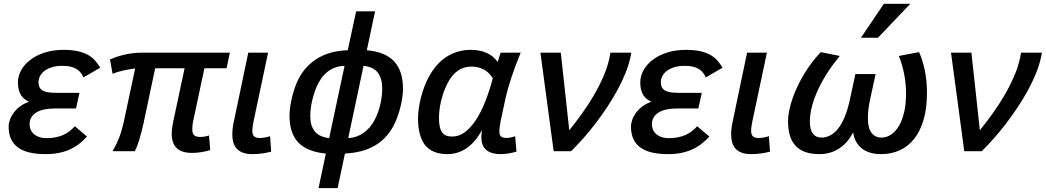

<svg xmlns="http://www.w3.org/2000/svg" viewBox="-20 -786 5436 998"><path d="M432.1 -76.2Q412.6 -54.7 390.9 -37.8Q369.1 -21 343.3 -9.3Q317.4 2.4 286.1 8.8Q254.9 15.1 216.8 15.1Q174.3 15.1 138.9 7.8Q103.5 0.5 78.1 -16.4Q52.7 -33.2 38.8 -60.5Q24.9 -87.9 24.9 -127.9Q24.9 -145 31.7 -164.1Q38.6 -183.1 51.8 -200.7Q64.9 -218.3 84.7 -233.2Q104.5 -248 130.9 -256.8Q118.7 -262.7 108.2 -270.8Q97.7 -278.8 89.8 -290.5Q82 -302.2 77.6 -318.6Q73.2 -335 73.2 -356.9Q73.2 -391.1 90.6 -421.9Q107.9 -452.6 139.2 -476.1Q170.4 -499.5 213.9 -513.2Q257.3 -526.9 309.1 -526.9Q350.1 -526.9 380.4 -520.8Q410.6 -514.6 433.1 -502.9Q455.6 -491.2 471.7 -473.9Q487.8 -456.5 501 -434.1L414.1 -383.8Q407.7 -397.5 398.9 -408.7Q390.1 -419.9 377.2 -427.7Q364.3 -435.5 346.2 -439.7Q328.1 -443.8 303.2 -443.8Q273.4 -443.8 250.5 -436.8Q227.5 -429.7 211.9 -418Q196.3 -406.2 188.2 -390.9Q180.2 -375.5 180.2 -358.9Q180.2 -339.8 187.5 -328.9Q194.8 -317.9 208.7 -312Q222.7 -306.2 242.2 -304.7Q261.7 -303.2 286.1 -303.2H393.1L375 -222.2H264.2Q235.4 -222.2 211.2 -217.3Q187 -212.4 169.9 -202.1Q152.8 -191.9 143.3 -176.5Q133.8 -161.1 133.8 -140.1Q134.3 -119.6 142.3 -106Q150.4 -92.3 163.1 -83.7Q175.8 -75.2 190.9 -71.5Q206.1 -67.9 220.2 -67.9Q246.6 -67.9 268.1 -72Q289.6 -76.2 307.6 -84Q325.7 -91.8 340.6 -103.3Q355.5 -114.7 369.1 -129.9Z M1072.8 -5.9Q1064.9 -3.4 1054 -0.7Q1043 2 1030.5 4.2Q1018.1 6.3 1004.6 7.6Q991.2 8.8 978.5 8.8Q924.3 8.8 898.4 -16.1Q872.6 -41 872.6 -90.8Q872.6 -104.5 874.5 -120.1Q876.5 -135.7 880.4 -153.8L939.5 -431.2H786.6L725.6 -143.1Q716.3 -101.6 705.6 -64.7Q694.8 -27.8 680.7 0H565.4Q585.4 -35.2 599.4 -70.8Q613.3 -106.4 622.6 -148.9L682.6 -430.2Q670.9 -428.7 655.8 -426.3Q640.6 -423.8 624.5 -420.4Q608.4 -417 593 -412.4Q577.6 -407.7 565.4 -401.9L551.8 -477.1Q564.9 -482.9 582.8 -489.3Q600.6 -495.6 622.1 -500.7Q643.6 -505.9 667.7 -509Q691.9 -512.2 717.8 -512.2H1174.8L1157.7 -431.2H1042.5L984.4 -158.2Q981.4 -144.5 980.5 -133.3Q979.5 -122.1 979.5 -113.8Q979.5 -91.3 989.5 -82.8Q999.5 -74.2 1020.5 -74.2Q1031.7 -74.2 1044.2 -76.2Q1056.6 -78.1 1066.4 -82Z M1389.6 2Q1370.1 7.8 1344.2 11.5Q1318.4 15.1 1292.5 15.1Q1263.2 15.1 1243.2 7.8Q1223.1 0.5 1210.7 -13.2Q1198.2 -26.9 1192.9 -45.7Q1187.5 -64.5 1187.5 -87.9Q1187.5 -103 1189.7 -121.3Q1191.9 -139.6 1196.8 -160.2L1270.5 -512.2H1373.5L1298.3 -157.2Q1295.4 -141.6 1293.5 -128.9Q1291.5 -116.2 1291.5 -106.9Q1291.5 -86.4 1300.5 -77.6Q1309.6 -68.8 1330.6 -68.8Q1342.8 -68.8 1357.7 -71.5Q1372.6 -74.2 1383.8 -78.1Z M1635.7 191.9 1673.8 12.2Q1576.2 2.9 1530.5 -45.4Q1484.9 -93.8 1484.9 -184.1Q1484.9 -200.7 1487.3 -221.9Q1489.7 -243.2 1494.6 -265.9Q1499.5 -288.6 1506.6 -312Q1513.7 -335.4 1522.9 -356.9Q1556.6 -434.6 1623.8 -478.3Q1690.9 -522 1787.6 -524.9L1831.1 -727.1H1929.7L1886.7 -524.9Q1983.4 -516.1 2029.1 -466.6Q2074.7 -417 2074.7 -324.2Q2074.7 -305.7 2071.5 -281.7Q2068.4 -257.8 2062 -231.9Q2055.7 -206.1 2046.4 -179.9Q2037.1 -153.8 2024.9 -130.9Q1988.8 -64 1927 -28.3Q1865.2 7.3 1772.9 12.2L1734.9 191.9ZM1771 -443.8Q1743.7 -442.9 1721.2 -434.6Q1698.7 -426.3 1680.7 -411.6Q1662.6 -397 1648.9 -377Q1635.3 -356.9 1625 -333Q1610.8 -299.3 1601.8 -259.8Q1592.8 -220.2 1592.8 -181.2Q1592.8 -133.3 1615.5 -104Q1638.2 -74.7 1690.9 -67.9ZM1790 -67.9Q1835.9 -70.8 1870.4 -95.7Q1904.8 -120.6 1925.8 -160.2Q1935.5 -177.7 1943.1 -198Q1950.7 -218.3 1956.1 -240Q1961.4 -261.7 1964.1 -283.9Q1966.8 -306.2 1966.8 -328.1Q1966.8 -377 1944.1 -407.7Q1921.4 -438.5 1869.6 -443.8Z M2664.6 2Q2655.3 4.9 2644.5 7.3Q2633.8 9.8 2623 11.5Q2612.3 13.2 2602.3 14.2Q2592.3 15.1 2585 15.1Q2556.6 15.1 2537.1 9Q2517.6 2.9 2505.4 -8.5Q2493.2 -20 2487.5 -35.9Q2481.9 -51.8 2481.9 -71.8Q2481.9 -78.6 2482.7 -88.6Q2483.4 -98.6 2484.9 -109.9Q2451.7 -47.9 2406.2 -16.4Q2360.8 15.1 2305.7 15.1Q2227.1 15.1 2189.9 -31.5Q2152.8 -78.1 2152.8 -170.9Q2152.8 -192.9 2156.5 -220Q2160.2 -247.1 2167.2 -275.9Q2174.3 -304.7 2185.3 -334Q2196.3 -363.3 2210.9 -390.1Q2250.5 -460.4 2305.9 -493.7Q2361.3 -526.9 2426.8 -526.9Q2472.7 -526.9 2508.3 -511.5Q2543.9 -496.1 2566.9 -463.9Q2571.3 -477.5 2575 -490Q2578.6 -502.4 2582.5 -512.2H2686.5Q2656.7 -440.4 2637 -379.6Q2617.2 -318.8 2608.9 -280.8L2582.5 -157.2Q2579.6 -141.6 2577.6 -127.4Q2575.7 -113.3 2575.7 -102.1Q2575.7 -83.5 2585.2 -76.2Q2594.7 -68.8 2612.8 -68.8Q2621.6 -68.8 2634.8 -71.5Q2647.9 -74.2 2657.7 -78.1ZM2330.6 -76.2Q2365.7 -76.2 2396.5 -99.1Q2427.2 -122.1 2453.9 -162.6Q2480.5 -203.1 2502.4 -258.5Q2524.4 -314 2541.5 -378.9Q2522 -411.1 2493.4 -425.5Q2464.8 -439.9 2431.6 -439.9Q2390.1 -439.9 2358.6 -417.7Q2327.1 -395.5 2303.7 -348.1Q2293.5 -327.6 2285.6 -305.2Q2277.8 -282.7 2272.5 -260Q2267.1 -237.3 2264.4 -214.8Q2261.7 -192.4 2261.7 -171.9Q2261.7 -144.5 2266.1 -126.2Q2270.5 -107.9 2279.3 -96.7Q2288.1 -85.4 2300.8 -80.8Q2313.5 -76.2 2330.6 -76.2Z M2895 -512.2 2939 -108.9Q2971.2 -148.4 3004.2 -194.3Q3037.1 -240.2 3065.7 -288.8Q3094.2 -337.4 3116 -387.2Q3137.7 -437 3147.9 -484.9L3152.8 -512.2H3261.7L3256.8 -487.8Q3248 -447.3 3230.2 -403.6Q3212.4 -359.9 3188.2 -315.7Q3164.1 -271.5 3135 -227.8Q3106 -184.1 3074.7 -143.3Q3043.5 -102.5 3011.2 -66.2Q2979 -29.8 2948.7 0H2857.9L2789.1 -512.2Z M3667 -76.2Q3647.5 -54.7 3625.7 -37.8Q3604 -21 3578.1 -9.3Q3552.2 2.4 3521 8.8Q3489.7 15.1 3451.7 15.1Q3409.2 15.1 3373.8 7.8Q3338.4 0.5 3313 -16.4Q3287.6 -33.2 3273.7 -60.5Q3259.8 -87.9 3259.8 -127.9Q3259.8 -145 3266.6 -164.1Q3273.4 -183.1 3286.6 -200.7Q3299.8 -218.3 3319.6 -233.2Q3339.4 -248 3365.7 -256.8Q3353.5 -262.7 3343 -270.8Q3332.5 -278.8 3324.7 -290.5Q3316.9 -302.2 3312.5 -318.6Q3308.1 -335 3308.1 -356.9Q3308.1 -391.1 3325.4 -421.9Q3342.8 -452.6 3374 -476.1Q3405.3 -499.5 3448.7 -513.2Q3492.2 -526.9 3543.9 -526.9Q3585 -526.9 3615.2 -520.8Q3645.5 -514.6 3668 -502.9Q3690.4 -491.2 3706.5 -473.9Q3722.7 -456.5 3735.8 -434.1L3648.9 -383.8Q3642.6 -397.5 3633.8 -408.7Q3625 -419.9 3612.1 -427.7Q3599.1 -435.5 3581.1 -439.7Q3563 -443.8 3538.1 -443.8Q3508.3 -443.8 3485.4 -436.8Q3462.4 -429.7 3446.8 -418Q3431.2 -406.2 3423.1 -390.9Q3415 -375.5 3415 -358.9Q3415 -339.8 3422.4 -328.9Q3429.7 -317.9 3443.6 -312Q3457.5 -306.2 3477.1 -304.7Q3496.6 -303.2 3521 -303.2H3627.9L3609.9 -222.2H3499Q3470.2 -222.2 3446 -217.3Q3421.9 -212.4 3404.8 -202.1Q3387.7 -191.9 3378.2 -176.5Q3368.7 -161.1 3368.7 -140.1Q3369.1 -119.6 3377.2 -106Q3385.3 -92.3 3397.9 -83.7Q3410.6 -75.2 3425.8 -71.5Q3440.9 -67.9 3455.1 -67.9Q3481.4 -67.9 3502.9 -72Q3524.4 -76.2 3542.5 -84Q3560.5 -91.8 3575.4 -103.3Q3590.3 -114.7 3604 -129.9Z M3982.4 2Q3962.9 7.8 3937 11.5Q3911.1 15.1 3885.3 15.1Q3856 15.1 3835.9 7.8Q3815.9 0.5 3803.5 -13.2Q3791 -26.9 3785.6 -45.7Q3780.3 -64.5 3780.3 -87.9Q3780.3 -103 3782.5 -121.3Q3784.7 -139.6 3789.6 -160.2L3863.3 -512.2H3966.3L3891.1 -157.2Q3888.2 -141.6 3886.2 -128.9Q3884.3 -116.2 3884.3 -106.9Q3884.3 -86.4 3893.3 -77.6Q3902.3 -68.8 3923.3 -68.8Q3935.5 -68.8 3950.4 -71.5Q3965.3 -74.2 3976.6 -78.1Z M4757.3 -515.1Q4775.4 -475.6 4786.9 -421.1Q4798.3 -366.7 4798.3 -303.2Q4798.3 -223.6 4780.8 -163.8Q4763.2 -104 4731.7 -64.2Q4700.2 -24.4 4656.2 -4.6Q4612.3 15.1 4559.6 15.1Q4525.9 15.1 4500.5 6.8Q4475.1 -1.5 4457.3 -16.4Q4439.5 -31.2 4428.7 -52Q4418 -72.8 4414.6 -98.1Q4385.3 -42 4340.6 -13.4Q4295.9 15.1 4239.3 15.1Q4195.8 15.1 4165 3.9Q4134.3 -7.3 4114.5 -29.1Q4094.7 -50.8 4085.4 -82.8Q4076.2 -114.7 4076.2 -155.8Q4076.2 -183.1 4082.8 -214.1Q4089.4 -245.1 4100.8 -277.6Q4112.3 -310.1 4128.2 -343Q4144 -376 4163.1 -406.7Q4182.1 -437.5 4203.4 -465.1Q4224.6 -492.7 4246.6 -515.1L4345.2 -495.1Q4312 -455.6 4283.4 -411.9Q4254.9 -368.2 4233.9 -323.7Q4212.9 -279.3 4201.2 -235.8Q4189.5 -192.4 4189.5 -153.8Q4189.5 -113.3 4205.1 -92Q4220.7 -70.8 4249.5 -70.8Q4272.9 -70.8 4294.9 -82Q4316.9 -93.3 4335.7 -116.7Q4354.5 -140.1 4369.9 -176.5Q4385.3 -212.9 4396.5 -263.2L4426.3 -400.9H4531.2L4501.5 -263.2Q4496.1 -236.8 4493.7 -214.8Q4491.2 -192.9 4491.2 -170.9Q4491.2 -119.6 4510.5 -95.2Q4529.8 -70.8 4560.5 -70.8Q4588.4 -70.8 4611.8 -86.4Q4635.3 -102.1 4652.6 -131.6Q4669.9 -161.1 4679.7 -203.1Q4689.5 -245.1 4689.5 -297.9Q4689.5 -352.5 4679.4 -402.6Q4669.4 -452.6 4652.3 -495.1ZM4543.5 -589.8H4455.1L4574.2 -766.1H4711.4Z M5029.3 -512.2 5073.2 -108.9Q5105.5 -148.4 5138.4 -194.3Q5171.4 -240.2 5200 -288.8Q5228.5 -337.4 5250.2 -387.2Q5272 -437 5282.2 -484.9L5287.1 -512.2H5396L5391.1 -487.8Q5382.3 -447.3 5364.5 -403.6Q5346.7 -359.9 5322.5 -315.7Q5298.3 -271.5 5269.3 -227.8Q5240.2 -184.1 5209 -143.3Q5177.7 -102.5 5145.5 -66.2Q5113.3 -29.8 5083 0H4992.2L4923.3 -512.2Z"/></svg>

Font: Clear Sans Medium
Style: Italic
Weight: 500
Italic angle: -12°
Foundry: Intel Corporation
Version: Version 1.00